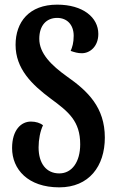

<svg xmlns="http://www.w3.org/2000/svg" viewBox="-20 -793 503 826"><path d="M235 13C363 13 431 -78 431 -201C431 -331 358 -401 268 -464C201 -512 149 -563 149 -626C149 -684 180 -716 226 -716C267 -716 297 -688 297 -639C297 -609 291 -590 284 -574C301 -568 315 -564 332 -564C368 -564 403 -594 403 -647C403 -718 337 -773 226 -773C105 -773 47 -698 47 -600C47 -497 117 -429 199 -368C275 -312 325 -272 325 -172C325 -97 290 -47 235 -47C179 -47 146 -90 146 -159C146 -193 153 -229 165 -254C153 -264 134 -270 113 -270C71 -270 32 -234 32 -156C32 -65 100 13 235 13Z"/></svg>

Font: Noto Serif Georgian ExtraCondensed Bold
Style: Regular
Weight: 700
Width: 2
Designer: Monotype Design Team, Akaki Razmadze
Foundry: Google LLC
Version: Version 2.003